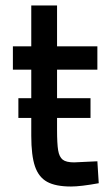

<svg xmlns="http://www.w3.org/2000/svg" viewBox="-20 -669 397 700"><path d="M94 -174V-239H47V-311H94V-415H27V-500H94V-649H188V-500H335V-415H188V-311H310V-239H188V-196Q188 -145 192 -121Q196 -97 208.5 -87Q221 -77 250 -77L335 -81L340 -1Q274 11 239 11Q183 11 152 -6Q121 -23 107.5 -62.5Q94 -102 94 -174Z"/></svg>

Font: sheba-seeBold
Style: Regular
Weight: 600
Designer: Mohamed Galeb, the designers
Foundry: Kief Type Foundry
Version: Version 2.010; ttfautohint (v1.5.33-1714) -l 8 -r 50 -G 200 